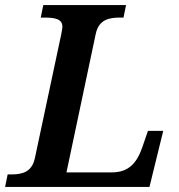

<svg xmlns="http://www.w3.org/2000/svg" viewBox="-42 -734 704 754"><path d="M-22 0H545L599 -220H539L518 -159C497 -97 466 -57 397 -57H219L334 -601C346 -657 386 -665 430 -665H443L453 -714H128L118 -665H131C173 -665 203 -660 203 -629C203 -622 200 -608 198 -597L95 -113C83 -57 44 -49 1 -49H-12Z"/></svg>

Font: Noto Serif SemiBold
Style: Italic
Weight: 600
Italic angle: -12°
Designer: Monotype Design Team
Foundry: Monotype Imaging Inc.
Version: Version 2.014